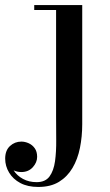

<svg xmlns="http://www.w3.org/2000/svg" viewBox="-102 -480 435 760"><path d="M49.5 260Q7.5 260 -21.5 244.5Q-50.5 229 -66 203.2Q-81.5 177.5 -81.5 148Q-81.5 115.5 -62.5 98Q-43.5 80.5 -17.5 80.5Q-3 80.5 11.5 87Q26 93.5 35.5 106.8Q45 120 45 141Q45 163 27.8 182Q10.5 201 -17.5 201Q-34 201 -48.5 194.2Q-63 187.5 -71.8 175.8Q-80.5 164 -80.5 148H-61.5Q-61.5 173.5 -48 194.5Q-34.5 215.5 -11 228.2Q12.5 241 43 241Q77.5 241 94 218.5Q110.5 196 115.8 158.2Q121 120.5 120.5 74Q120 27.5 120 -20V-440.5H33.5V-460H223.5V11.5Q223.5 60.5 214.5 105.2Q205.5 150 185 184.8Q164.5 219.5 131.5 239.8Q98.5 260 49.5 260Z"/></svg>

Font: Bodoni Moda Medium
Style: Regular
Weight: 500
Designer: Owen Earl
Foundry: indestructible type
Version: Version 2.005